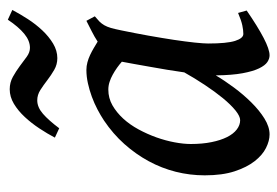

<svg xmlns="http://www.w3.org/2000/svg" viewBox="-131 -571 722 500"><g transform="rotate(-90 230.0 -321.0)"><path d="M291.5 -202.1Q294.4 -223.1 298.3 -246.6Q302.2 -270 306.2 -292.2Q310.1 -314.5 313.5 -333.3Q316.9 -352.1 319.3 -364.7Q312 -371.1 303.5 -377.2Q294.9 -383.3 285.6 -388.4Q276.4 -393.6 266.6 -396.7Q256.8 -399.9 246.6 -399.9Q224.6 -399.9 205.8 -389.2Q187 -378.4 171.1 -361.1Q155.3 -343.8 143.1 -321.3Q130.9 -298.8 122.3 -274.9Q113.8 -251 109.4 -227.5Q105 -204.1 105 -185.1Q105 -154.8 109.9 -131.1Q114.7 -107.4 123 -90.8Q131.3 -74.2 142.8 -65.4Q154.3 -56.6 167 -56.6Q177.2 -56.6 192.4 -68.8Q207.5 -81.1 224.4 -101.6Q241.2 -122.1 258.5 -148.2Q275.9 -174.3 291.5 -202.1ZM452.6 -39.6Q410.6 -10.7 381.1 4.6Q351.6 20 335.9 20Q327.1 20 318.4 14.2Q309.6 8.3 302 -7.3Q294.4 -22.9 289.3 -50.3Q284.2 -77.6 283.7 -120.1Q270.5 -97.7 252.2 -73Q233.9 -48.3 213.4 -27.6Q192.9 -6.8 171.4 6.6Q149.9 20 129.9 20Q113.3 20 94.7 10.7Q76.2 1.5 60.3 -18.8Q44.4 -39.1 33.9 -71Q23.4 -103 23.4 -148.9Q23.4 -187.5 32.7 -224.4Q42 -261.2 60.3 -294.9Q78.6 -328.6 105 -358.2Q131.3 -387.7 166 -411.1Q179.2 -419.9 195.1 -428.2Q210.9 -436.5 228.3 -442.9Q245.6 -449.2 263.2 -453.1Q280.8 -457 297.9 -457Q308.1 -457 317.9 -454.3Q327.6 -451.7 336.9 -447.3Q346.2 -442.9 355 -437.7Q363.8 -432.6 371.6 -427.7Q384.3 -436 398.4 -443.1Q412.6 -450.2 425.8 -457L437.5 -435.1Q429.2 -428.2 423.8 -422.9Q418.5 -417.5 414.3 -410.4Q410.2 -403.3 407.2 -393.1Q404.3 -382.8 400.9 -366.2Q393.6 -331.1 387.2 -295.4Q380.9 -259.8 376.2 -229Q371.6 -198.2 369.1 -174.6Q366.7 -150.9 366.7 -140.1Q366.7 -91.3 373.5 -69.8Q380.4 -48.3 391.6 -48.3Q401.4 -48.3 414.1 -51Q426.8 -53.7 446.3 -62ZM454.1 -649.9Q443.8 -630.4 430.4 -609.6Q417 -588.9 400.9 -571.8Q384.8 -554.7 366.5 -543.7Q348.1 -532.7 328.6 -532.7Q312 -532.7 298.1 -540.8Q284.2 -548.8 271.2 -558.8Q258.3 -568.8 245.6 -576.9Q232.9 -585 218.8 -585Q200.7 -585 183.6 -570.1Q166.5 -555.2 146 -527.8L121.6 -539.1Q131.8 -558.6 145.5 -579.3Q159.2 -600.1 175.3 -617.4Q191.4 -634.8 209.7 -645.8Q228 -656.7 247.6 -656.7Q265.1 -656.7 280 -648.4Q294.9 -640.1 307.9 -630.4Q320.8 -620.6 332.3 -612.3Q343.8 -604 355.5 -604Q374 -604 392.1 -618.9Q410.2 -633.8 428.7 -661.6Z"/></g></svg>

Font: Gentium Book Basic
Style: Italic
Weight: 400
Italic angle: -8°
Designer: J. Victor Gaultney and Annie Olsen
Foundry: SIL International
Version: Version 1.102; 2013; Maintenance release